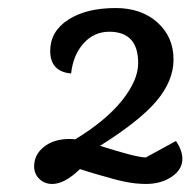

<svg xmlns="http://www.w3.org/2000/svg" viewBox="-20 -730 482 478"><path d="M110 -272Q91 -272 78 -284.5Q65 -297 65 -316Q65 -345 89.5 -364.5Q114 -384 153 -384Q162 -384 167 -383Q243 -429 283.5 -479.5Q324 -530 324 -573Q324 -651 252 -651Q214 -651 188 -622Q162 -593 157 -547Q105 -552 105 -603Q105 -652 150 -681Q195 -710 268 -710Q332 -710 372 -674Q412 -638 412 -582Q412 -529 370 -479Q328 -429 229 -367Q320 -338 343 -338L418 -379Q434 -356 434 -334Q434 -308 407.5 -290Q381 -272 343 -272Q336 -272 329 -272.5Q322 -273 316.5 -273.5Q311 -274 302.5 -275.5Q294 -277 289 -278Q284 -279 273.5 -281.5Q263 -284 258.5 -285.5Q254 -287 241 -290.5Q228 -294 223 -295.5Q218 -297 201.5 -302Q185 -307 179 -309Q141 -272 110 -272Z"/></svg>

Font: Lemonada Light
Style: Regular
Weight: 300
Designer: Mohamed Gaber (Arabic), Eduardo Tunni (Latin)
Foundry: Kief Type Foundry
Version: Version 4.004